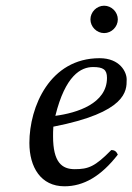

<svg xmlns="http://www.w3.org/2000/svg" viewBox="-20 -643 464 673"><path d="M167 -199C424 -249 424 -325 424 -363C424 -364 424 -364 424 -365C424 -390 401 -439 329 -439C155 -439 83 -269 83 -142C83 -57 123 10 206 10C273 10 334 -25 393 -101C388 -112 382 -117 370 -117C313 -59 290 -50 242 -50C197 -50 166 -74 166 -165C166 -170 166 -191 167 -199ZM355 -370C355 -280 250 -247 174 -237C209 -379 264 -408 306 -408C342 -408 355 -399 355 -370ZM297 -575C297 -549 319 -527 345 -527C371 -527 393 -549 393 -575C393 -601 371 -623 345 -623C319 -623 297 -601 297 -575Z"/></svg>

Font: Libertinus Serif
Style: Italic
Weight: 400
Italic angle: -12°
Designer: Philipp H. Poll, Khaled Hosny
Foundry: Caleb Maclennan
Version: Version 7.050;RELEASE